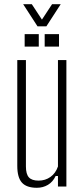

<svg xmlns="http://www.w3.org/2000/svg" viewBox="-20 -885 395 911"><path d="M155 6Q106 6 84 -18.5Q62 -43 62 -98V-600H103V-95Q103 -59 117 -43.5Q131 -28 163 -28Q195 -28 219.5 -45.5Q244 -63 255 -95V-600H295V0H255V-50H244Q231 -22 207.5 -8Q184 6 155 6ZM192 -664V-723H260V-664ZM97 -664V-723H164V-664ZM90 -865H131L179 -792L227 -865H268L200 -760H158Z"/></svg>

Font: Big Shoulders Text Thin
Style: Regular
Weight: 100
Designer: Patric King
Foundry: XO Type Co
Version: Version 1.000; ttfautohint (v1.8.2)